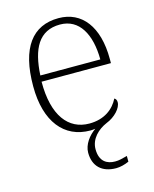

<svg xmlns="http://www.w3.org/2000/svg" viewBox="-114 -619 727 909"><g transform="rotate(-15 249.5 -164.5)"><path d="M342 214C362 214 385 208 405 199V171C379 178 365 182 345 182C306 182 270 163 270 102C270 51 310 14 352 -4C396 -21 429 -58 429 -86C429 -97 425 -103 418 -107C395 -61 349 -23 274 -23C172 -23 105 -106 106 -273H446V-294C446 -452 375 -543 261 -543C133 -543 62 -451 62 -262C62 -88 142 10 270 10C278 10 287 9 294 8C261 31 232 69 232 109C232 175 272 214 342 214ZM402 -303H108C115 -432 156 -512 260 -512C354 -512 401 -427 402 -303Z"/></g></svg>

Font: Noto Serif Ethiopic ExtraLight
Style: Regular
Weight: 200
Designer: Monotype Design Team
Foundry: Monotype Imaging Inc.
Version: Version 2.102